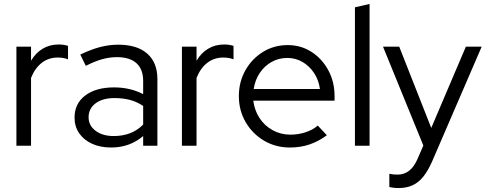

<svg xmlns="http://www.w3.org/2000/svg" viewBox="-20 -737 2462 971"><path d="M63 0V-501H137V-430Q160 -469 195.5 -490.5Q231 -512 277 -512Q303 -512 324 -505V-437Q311 -442 298 -444Q285 -446 272 -446Q226 -446 191.5 -419.5Q157 -393 137 -343V0Z M542 9Q487 9 445.5 -10Q404 -29 380.5 -63Q357 -97 357 -142Q357 -213 411 -254Q465 -295 557 -295Q638 -295 704 -261V-327Q704 -387 670 -417.5Q636 -448 571 -448Q534 -448 496.5 -437.5Q459 -427 414 -404L386 -461Q440 -487 486 -499Q532 -511 578 -511Q673 -511 724.5 -466Q776 -421 776 -337V0H704V-49Q670 -20 629.5 -5.5Q589 9 542 9ZM428 -144Q428 -102 463.5 -75.5Q499 -49 555 -49Q600 -49 637 -63Q674 -77 704 -107V-201Q673 -222 638 -231.5Q603 -241 559 -241Q499 -241 463.5 -214.5Q428 -188 428 -144Z M900 0V-501H974V-430Q997 -469 1032.5 -490.5Q1068 -512 1114 -512Q1140 -512 1161 -505V-437Q1148 -442 1135 -444Q1122 -446 1109 -446Q1063 -446 1028.5 -419.5Q994 -393 974 -343V0Z M1446 9Q1374 9 1315.5 -25.5Q1257 -60 1222.5 -119Q1188 -178 1188 -251Q1188 -323 1221 -381.5Q1254 -440 1310 -474.5Q1366 -509 1435 -509Q1502 -509 1555.5 -474.5Q1609 -440 1640.5 -381.5Q1672 -323 1672 -251V-228H1261Q1267 -179 1292.5 -140Q1318 -101 1359 -78.5Q1400 -56 1449 -56Q1488 -56 1525 -68Q1562 -80 1587 -102L1633 -53Q1591 -22 1545.5 -6.5Q1500 9 1446 9ZM1263 -287H1598Q1592 -332 1568.5 -367.5Q1545 -403 1510 -423.5Q1475 -444 1433 -444Q1390 -444 1354 -424Q1318 -404 1294 -368.5Q1270 -333 1263 -287Z M1775 0V-700L1849 -717V0Z M1996 214Q1982 214 1969.5 212.5Q1957 211 1949 209V142Q1966 146 1991 146Q2057 146 2091 68L2121 -1L1917 -501H1999L2161 -90L2336 -501H2416L2166 78Q2145 126 2121 156Q2097 186 2066.5 200Q2036 214 1996 214Z"/></svg>

Font: Red Hat Display
Style: Regular
Weight: 300
Designer: Pentagram, MCKL
Foundry: Pentagram, MCKL
Version: Version 1.023